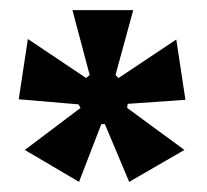

<svg xmlns="http://www.w3.org/2000/svg" viewBox="-20 -720 408 379"><path d="M136 -361 29 -424 139 -507 135 -514 17 -524 35 -643 150 -566 157 -572 123 -700H243L208 -572L214 -566L328 -642L346 -523L232 -515L231 -507L344 -424L235 -361L187 -475H180Z"/></svg>

Font: Bricolage Grotesque 12pt Condensed SemiBold
Style: Regular
Weight: 600
Width: 3
Designer: Mathieu Triay
Foundry: Atelier Triay
Version: Version 1.001; ttfautohint (v1.8.4.7-5d5b);gftools[0.9.33.de